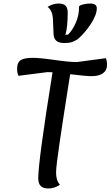

<svg xmlns="http://www.w3.org/2000/svg" viewBox="-20 -1043 627 1089"><path d="M343 -799Q288 -799 284 -846L280 -939Q277 -983 250 -1004Q280 -1023 313 -1023Q338 -1023 351 -1011.5Q364 -1000 364 -971Q364 -889 351 -846H365Q391 -870 410.5 -915.5Q430 -961 428 -1005Q430 -1012 449.5 -1017.5Q469 -1023 492 -1023Q529 -1023 529 -996Q529 -959 495 -907Q461 -855 421 -821Q420 -820 413.5 -816.5Q407 -813 405.5 -812Q404 -811 398 -808.5Q392 -806 389.5 -805Q387 -804 381 -802.5Q375 -801 370 -800.5Q365 -800 358 -799.5Q351 -799 343 -799ZM255 26Q226 26 211.5 12.5Q197 -1 197 -32Q197 -130 278 -633Q269 -634 249 -634L85 -613Q77 -629 77 -651Q77 -690 98.5 -702.5Q120 -715 165 -715Q206 -715 289 -703Q372 -691 416 -691L580 -713Q587 -700 587 -675Q587 -644 564 -627.5Q541 -611 500 -611Q468 -611 378 -622Q372 -584 359.5 -505Q347 -426 338 -366.5Q329 -307 319 -240Q309 -173 303.5 -127.5Q298 -82 298 -64Q298 -20 320 5Q288 26 255 26Z"/></svg>

Font: Lemonada Light
Style: Regular
Weight: 300
Designer: Mohamed Gaber (Arabic), Eduardo Tunni (Latin)
Foundry: Kief Type Foundry
Version: Version 4.004